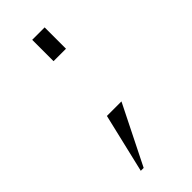

<svg xmlns="http://www.w3.org/2000/svg" viewBox="-174 -443 575 575"><g transform="rotate(-45 113.0 -155.5)"><path d="M155.8 -89.8 62 98.1H49.8L94.2 -89.8ZM97.2 -318.8V-409.2H149.9V-318.8Z"/></g></svg>

Font: Halibut Cnd Thin
Style: Regular
Weight: 250
Width: 3
Designer: Matteo Maggi
Foundry: Collletttivo
Version: Version 3.080 | FøM Fix